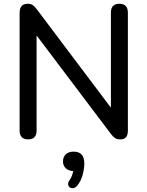

<svg xmlns="http://www.w3.org/2000/svg" viewBox="-20 -732 782 1018"><path d="M129 7Q84 7 84 -40V-663Q84 -712 126 -712Q143 -712 153 -705.5Q163 -699 175 -683L568 -161V-665Q568 -712 613 -712Q658 -712 658 -665V-39Q658 7 619 7Q601 7 590.5 0.5Q580 -6 568 -22L174 -544V-40Q174 7 129 7ZM389 253Q377 267 363 266Q349 265 343 252.5Q337 240 349 223Q364 201 368 175Q343 174 328.5 160Q314 146 314 124Q314 100 329 86Q344 72 370 72Q427 72 427 134Q427 163 418 196Q409 229 389 253Z"/></svg>

Font: Chiron GoRound TC
Style: Regular
Weight: 400
Designer: Ryoko NISHIZUKA 西塚涼子 (kana, bopomofo & ideographs); Paul D. Hunt (Latin, Greek & Cyrillic); Sandoll Communications 산돌커뮤니
Foundry: Adobe
Version: Version 1.000;hotconv 1.1.1;makeotfexe 2.6.0